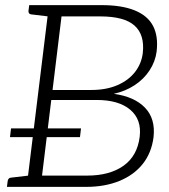

<svg xmlns="http://www.w3.org/2000/svg" viewBox="-20 -729 660 749"><path d="M19 -194 23 -228H296L292 -194ZM84 0 171 -709H377Q455 -709 505.5 -688.5Q556 -668 577 -628Q598 -588 591 -528Q586 -489 563.5 -454.5Q541 -420 505 -396.5Q469 -373 424 -363Q504 -352 545.5 -309Q587 -266 579 -194Q571 -132 536.5 -89Q502 -46 445.5 -23Q389 0 316 0ZM144 -44H320Q408 -44 462 -82.5Q516 -121 525 -196Q533 -263 488 -301Q443 -339 357 -339H180ZM185 -378H336Q395 -378 438.5 -397Q482 -416 507 -448.5Q532 -481 537 -522Q545 -593 505 -629Q465 -665 371 -665H220ZM7 0 10 -23Q11 -29 14.5 -32.5Q18 -36 23 -36L100 -45L101 0ZM188 -709 176 -664 101 -673Q96 -674 93.5 -677Q91 -680 91 -686L94 -709Z"/></svg>

Font: Aleo Light
Style: Italic
Weight: 300
Italic angle: -7°
Designer: Alessio Laiso
Foundry: Alessio Laiso
Version: Version 2.001;gftools[0.9.29]